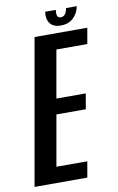

<svg xmlns="http://www.w3.org/2000/svg" viewBox="-118 -829 540 878"><g transform="rotate(-10 152.0 -390.0)"><path d="M-30.5 0 88.5 -675H333.5L320.5 -601.5H177L138 -380.5H274.5L262 -309H125.5L84 -73.5H227.5L214.5 0ZM216.5 -706Q180.5 -706 165.8 -727.5Q151 -749 156.5 -780.5H206Q199.5 -743 223 -743Q246.5 -743 253.5 -780.5H303Q297.5 -749 275.2 -727.5Q253 -706 216.5 -706Z"/></g></svg>

Font: Anybody Condensed Medium
Style: Italic
Weight: 500
Width: 3
Italic angle: -10°
Designer: Tyler Finck
Foundry: Etcetera Type Company
Version: Version 1.010; ttfautohint (v1.8.3) -l 8 -r 50 -G 200 -x 14 